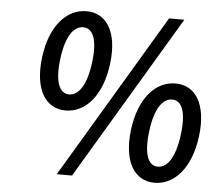

<svg xmlns="http://www.w3.org/2000/svg" viewBox="-50 -722 909 789"><g transform="rotate(5 405.0 -327.0)"><path d="M225 -252C308 -252 375 -328 391 -460C407 -591 359 -666 276 -666C193 -666 126 -591 110 -460C94 -328 142 -252 225 -252ZM234 -319C196 -319 173 -362 185 -460C197 -558 230 -599 268 -599C306 -599 329 -558 317 -460C305 -362 272 -319 234 -319ZM275 12 679 -666H616L212 12ZM615 12C698 12 765 -64 781 -196C797 -327 749 -402 666 -402C583 -402 516 -327 500 -196C484 -64 532 12 615 12ZM623 -55C585 -55 563 -98 575 -196C587 -294 620 -335 658 -335C696 -335 718 -294 706 -196C694 -98 661 -55 623 -55Z"/></g></svg>

Font: Falling Sky
Style: CondObl
Weight: 400
Designer: Paul D. Hunt
Foundry: Adobe Systems Incorporated
Version: Version 1.02